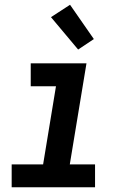

<svg xmlns="http://www.w3.org/2000/svg" viewBox="-20 -786 540 806"><path d="M379 0H29V-96H161L215 -424H109V-520H343L273 -96H379ZM308 -578 194 -714 274 -766 374 -622Z"/></svg>

Font: Iosevka Term Curly Oblique
Style: Bold
Weight: 700
Italic angle: -9°
Designer: Belleve Invis
Foundry: Belleve Invis
Version: Version 32.3.0